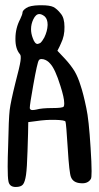

<svg xmlns="http://www.w3.org/2000/svg" viewBox="-20 -787 386 746"><path d="M82 -755.9Q95.7 -765.6 132.8 -766.6Q137.7 -766.6 141.6 -766.6Q172.9 -766.6 187.5 -759.8Q202.1 -752 215.8 -734.4Q230.5 -717.8 230.5 -682.6Q231.4 -647.5 216.8 -618.2Q212.9 -608.4 203.1 -589.8Q210.9 -581.1 233.4 -557.6Q254.9 -534.2 269.5 -510.7Q283.2 -487.3 293 -455.1Q303.7 -423.8 315.4 -367.2Q325.2 -323.2 332 -212.9Q335.9 -153.3 335.9 -122.1Q335.9 -95.7 333 -91.8Q321.3 -72.3 293 -75.2Q264.6 -77.1 255.9 -98.6Q249 -114.3 243.2 -210.9Q237.3 -306.6 234.4 -314.5Q232.4 -320.3 195.3 -321.3Q158.2 -322.3 120.1 -316.4Q110.4 -315.4 89.8 -312.5Q89.8 -284.2 86.9 -199.2Q85 -134.8 81.1 -107.4Q77.1 -80.1 69.3 -70.3Q61.5 -60.5 41 -60.5Q16.6 -60.5 12.7 -83Q9.8 -96.7 9.8 -139.6Q9.8 -171.9 11.7 -221.7Q13.7 -326.2 17.6 -359.4Q21.5 -391.6 40 -465.8Q56.6 -528.3 59.6 -549.8Q62.5 -571.3 57.6 -576.2Q39.1 -597.7 40 -637.7Q40 -677.7 58.6 -712.9Q67.4 -731.4 67.4 -738.3Q67.4 -746.1 82 -755.9ZM154.3 -722.7Q142.6 -732.4 132.8 -732.4Q119.1 -732.4 109.4 -711.9Q100.6 -693.4 100.6 -673.8Q100.6 -656.2 107.4 -638.7Q115.2 -616.2 126 -616.2Q130.9 -617.2 136.7 -620.1Q144.5 -627 152.3 -641.6Q164.1 -666 165 -689.5Q165 -690.4 165 -691.4Q165 -711.9 154.3 -722.7ZM174.8 -540Q164.1 -552.7 149.4 -556.6Q145.5 -557.6 141.6 -557.6Q133.8 -557.6 130.9 -552.7Q125 -544.9 109.4 -457Q95.7 -380.9 95.7 -367.2Q95.7 -365.2 96.7 -364.3Q98.6 -359.4 106.4 -359.4Q112.3 -359.4 121.1 -361.3Q142.6 -367.2 183.6 -367.2Q223.6 -367.2 227.5 -373Q229.5 -377 229.5 -382.8Q229.5 -384.8 229.5 -386.7Q229.5 -407.2 214.8 -453.1Q194.3 -519.5 174.8 -540Z"/></svg>

Font: CillaFHscript
Style: Medium
Weight: 400
Designer: Cecilia Bingert
Version: Version 001.000